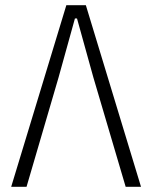

<svg xmlns="http://www.w3.org/2000/svg" viewBox="-20 -718 585 738"><path d="M235 -698H310L522 0H463L339 -420L276 -647H268L205 -420L82 0H23Z"/></svg>

Font: IBM Plex Sans Condensed Light
Style: Regular
Weight: 300
Width: 3
Designer: Mike Abbink, Paul van der Laan, Pieter van Rosmalen
Foundry: Bold Monday
Version: Version 3.201